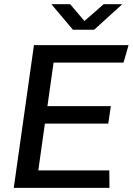

<svg xmlns="http://www.w3.org/2000/svg" viewBox="-20 -903 638 923"><path d="M46.2 0 143.2 -686H598L573.8 -602H237.5L208 -392.8H512.8L500.5 -308.8H195.8L164.2 -84H505.5L506.2 0ZM330.5 -760.2 227 -882.8H317.2L400 -785.5H367.2L478.2 -882.8H567.8L432.8 -760.2Z"/></svg>

Font: Chivo Medium
Style: Italic
Weight: 500
Italic angle: -8.05°
Designer: Hector Gatti
Foundry: Omnibus-Type
Version: Version 2.002